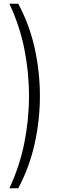

<svg xmlns="http://www.w3.org/2000/svg" viewBox="-20 -800 322 1020"><path d="M77 200H30Q84 84 109 -39.5Q134 -163 134 -290Q134 -418 109 -541.5Q84 -665 30 -780H77Q137 -668 164.5 -543Q192 -418 192 -290Q192 -163 164.5 -38Q137 87 77 200Z"/></svg>

Font: Jost* Light
Style: Regular
Weight: 300
Version: Version 3.7